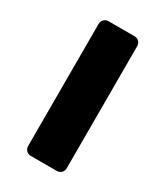

<svg xmlns="http://www.w3.org/2000/svg" viewBox="-139 -581 552 642"><g transform="rotate(30 137.0 -260.0)"><path d="M87 0Q77 0 70 -7Q63 -14 63 -25V-495Q63 -506 70 -513Q77 -520 87 -520H187Q198 -520 205 -513Q212 -506 212 -495V-25Q212 -14 205 -7Q198 0 187 0Z"/></g></svg>

Font: Rubik Light SemiBold
Style: Regular
Weight: 600
Version: Version 2.300;gftools[0.9.30]